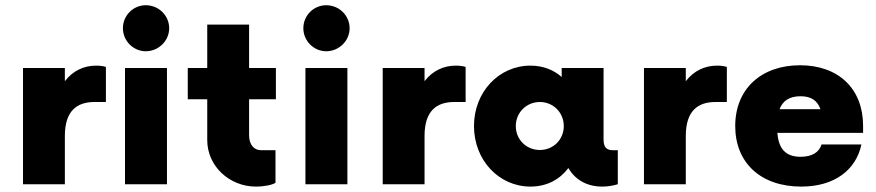

<svg xmlns="http://www.w3.org/2000/svg" viewBox="-20 -688 3271 717"><path d="M65.9 0H222.2V-180.2C222.2 -274.4 267.6 -307.1 333 -307.1H375.5V-438C365.7 -441.4 352.1 -442.9 338.9 -442.9C294.4 -442.9 252.9 -424.8 222.2 -384.8V-434.1H65.9Z M524.4 -496.6C572.3 -496.6 611.8 -535.6 611.8 -582.5C611.8 -630.4 572.3 -668.5 524.4 -668.5C477.5 -668.5 439 -630.4 439 -582.5C439 -535.6 477.5 -496.6 524.4 -496.6ZM446.8 0H603.5V-434.1H446.8Z M1010.3 -317.4V-434.1H910.2V-596.2H753.9V-434.1H681.2V-317.4H753.9V-165C753.9 -66.9 837.4 8.8 935.5 8.8C966.8 8.8 997.6 2.4 1008.8 -5.4V-127H955.6C927.7 -127 910.2 -148.4 910.2 -183.1V-317.4Z M1198.2 -496.6C1246.1 -496.6 1285.6 -535.6 1285.6 -582.5C1285.6 -630.4 1246.1 -668.5 1198.2 -668.5C1151.4 -668.5 1112.8 -630.4 1112.8 -582.5C1112.8 -535.6 1151.4 -496.6 1198.2 -496.6ZM1120.6 0H1277.3V-434.1H1120.6Z M1409.2 0H1565.4V-180.2C1565.4 -274.4 1610.8 -307.1 1676.3 -307.1H1718.8V-438C1709 -441.4 1695.3 -442.9 1682.1 -442.9C1637.7 -442.9 1596.2 -424.8 1565.4 -384.8V-434.1H1409.2Z M2270.5 -127C2252.9 -127 2233.9 -130.9 2233.9 -166V-434.1H2077.6V-400.4C2047.4 -427.2 2007.8 -442.9 1960.9 -442.9C1842.8 -442.9 1750 -344.2 1750 -217.3C1750 -90.3 1842.8 8.8 1960.9 8.8C2022 8.8 2070.3 -17.6 2102.5 -60.5C2128.4 -15.6 2173.3 8.8 2228.5 8.8C2246.6 8.8 2266.6 6.3 2287.1 0V-127ZM1996.1 -127.9C1945.8 -127.9 1906.2 -166.5 1906.2 -217.3C1906.2 -267.6 1945.8 -307.1 1996.1 -307.1C2045.9 -307.1 2085.4 -267.6 2085.4 -217.3C2085.4 -166.5 2045.9 -127.9 1996.1 -127.9Z M2384.8 0H2541V-180.2C2541 -274.4 2586.4 -307.1 2651.9 -307.1H2694.3V-438C2684.6 -441.4 2670.9 -442.9 2657.7 -442.9C2613.3 -442.9 2571.8 -424.8 2541 -384.8V-434.1H2384.8Z M3203.1 -218.3C3203.1 -356.4 3111.3 -444.3 2967.8 -444.3C2823.2 -444.3 2725.6 -356.4 2725.6 -217.3C2725.6 -79.6 2821.3 8.8 2972.2 8.8C3097.7 8.8 3177.2 -54.7 3196.8 -148.4H3047.9C3039.1 -119.6 3012.7 -102.5 2969.7 -102.5C2911.6 -102.5 2887.7 -134.8 2882.8 -191.9H3203.1ZM2969.7 -328.6C3010.3 -328.6 3032.7 -311.5 3043.9 -280.3H2891.1C2902.8 -310.5 2926.8 -328.6 2969.7 -328.6Z"/></svg>

Font: Now Black
Style: Regular
Weight: 400
Designer: Alfredo Marco Pradil
Foundry: Alfredo Marco Pradil
Version: Version 1.200;hotconv 1.0.109;makeotfexe 2.5.65596